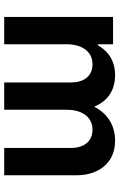

<svg xmlns="http://www.w3.org/2000/svg" viewBox="157 -738 580 935"><g transform="rotate(90 447.5 -270.0)"><path d="M195 0V-308C195 -365 222 -430 292 -430C352 -430 381 -386 381 -325V0H514V-308C514 -366 541 -430 611 -430C670 -430 700 -386 700 -325V0H833V-353C833 -454 777 -540 665 -540C577 -540 526 -490 500 -440H498C474 -499 424 -540 345 -540C262 -540 220 -492 200 -456H195V-530H62V0Z"/></g></svg>

Font: Be Vietnam Pro SemiBold
Style: Regular
Weight: 600
Designer: Lam Bao, Tony Le, Vietanh Nguyen
Foundry: Yellow Type Foundry
Version: Version 1.002